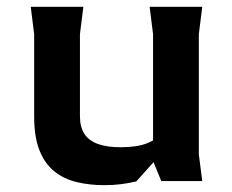

<svg xmlns="http://www.w3.org/2000/svg" viewBox="-20 -530 679 562"><path d="M285 12Q242 12 204.5 3Q167 -6 139 -28.5Q111 -51 95.5 -90Q80 -129 80 -189V-430L70 -510H224L214 -430V-190Q214 -159 226.5 -139Q239 -119 265.5 -109Q292 -99 333 -99Q381 -99 410 -110.5Q439 -122 457 -139V-86L379 1Q358 6 335 9Q312 12 285 12ZM452 0 428 -59V-430L418 -510H572L562 -430V-78L572 0Z"/></svg>

Font: AR One Sans
Style: Bold
Weight: 700
Designer: Niteesh Yadav
Foundry: Niteesh Yadav
Version: Version 1.001;gftools[0.9.33]